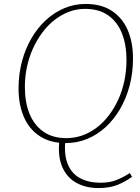

<svg xmlns="http://www.w3.org/2000/svg" viewBox="-20 -711 707 973"><path d="M479 242Q415 242 367 215.5Q319 189 295.5 135Q272 81 281 0H311Q304 76 324.5 123.5Q345 171 388 193Q431 215 489 215Q535 215 568.5 202Q602 189 638 166L649 185Q618 208 577.5 225Q537 242 479 242ZM313 14Q235 14 181.5 -21Q128 -56 101 -118.5Q74 -181 74 -262Q74 -334 91 -398.5Q108 -463 139 -516.5Q170 -570 212.5 -609Q255 -648 306 -669.5Q357 -691 414 -691Q494 -691 547.5 -655.5Q601 -620 627.5 -558Q654 -496 654 -415Q654 -342 637 -277.5Q620 -213 589 -159.5Q558 -106 515.5 -67Q473 -28 422 -7Q371 14 313 14ZM317 -11Q359 -11 398 -25Q437 -39 471 -65Q505 -91 532.5 -127.5Q560 -164 580 -208Q600 -252 610.5 -302.5Q621 -353 621 -407Q621 -484 598 -542Q575 -600 528.5 -633Q482 -666 410 -666Q368 -666 329 -651Q290 -636 256 -609.5Q222 -583 194.5 -546Q167 -509 147 -465Q127 -421 116.5 -371.5Q106 -322 106 -270Q106 -194 129 -136Q152 -78 199 -44.5Q246 -11 317 -11Z"/></svg>

Font: Source Serif 4 ExtraLight
Style: Italic
Weight: 250
Italic angle: -12°
Designer: Frank Grießhammer
Foundry: Adobe Systems Incorporated
Version: Version 4.004;hotconv 1.0.116;makeotfexe 2.5.65601